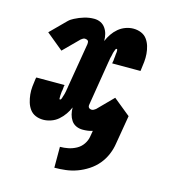

<svg xmlns="http://www.w3.org/2000/svg" viewBox="-111 -617 821 924"><g transform="rotate(15 300.0 -155.5)"><path d="M245 217V113Q265 113 285.5 109Q306 105 325.5 94.5Q345 84 357.5 65.5Q370 47 373 27L378 -2Q365 2 353 3.5Q341 5 329 5Q311 5 296 -2Q281 -9 272 -22.5Q263 -36 259 -52Q255 -68 255 -86Q247 -67 235 -50Q223 -33 207.5 -19.5Q192 -6 172 1Q152 8 133 8Q112 8 94.5 0.5Q77 -7 66 -22Q55 -37 49.5 -55.5Q44 -74 42 -93.5Q40 -113 42 -133Q44 -153 47 -173L49 -180H190L188 -173Q188 -169 187.5 -166Q187 -163 187 -159.5Q187 -156 186 -152.5Q185 -149 184.5 -145.5Q184 -142 184 -139Q184 -136 183.5 -132.5Q183 -129 183 -125.5Q183 -122 183 -118.5Q183 -115 183 -111Q183 -107 186 -107Q190 -107 192 -111.5Q194 -116 195 -119.5Q196 -123 197 -126.5Q198 -130 199.5 -134Q201 -138 201.5 -141.5Q202 -145 203 -148.5Q204 -152 204.5 -155.5Q205 -159 205.5 -163Q206 -167 207 -170.5Q208 -174 208 -178L245 -399Q245 -403 245 -407.5Q245 -412 242.5 -415Q240 -418 235.5 -419.5Q231 -421 227 -421Q222 -421 217.5 -418.5Q213 -416 208 -412L132 -336L48 -405L124 -481Q130 -487 137 -491.5Q144 -496 150 -499Q173 -511 197 -518Q221 -525 245 -525Q263 -525 277.5 -518Q292 -511 301.5 -497.5Q311 -484 315 -468Q319 -452 319 -434Q327 -453 338.5 -470Q350 -487 366 -500.5Q382 -514 401.5 -521Q421 -528 440 -528Q461 -528 479 -520.5Q497 -513 508 -498Q519 -483 524.5 -464.5Q530 -446 531.5 -426.5Q533 -407 531 -387Q529 -367 526 -347L525 -340H384L385 -347Q386 -351 386.5 -354Q387 -357 387 -360.5Q387 -364 387.5 -367.5Q388 -371 388.5 -374.5Q389 -378 389 -381Q389 -384 389.5 -387.5Q390 -391 390.5 -394.5Q391 -398 391 -401.5Q391 -405 390.5 -409Q390 -413 387 -413Q383 -413 381.5 -408.5Q380 -404 378.5 -400.5Q377 -397 376 -393.5Q375 -390 374 -386Q373 -382 372.5 -378.5Q372 -375 371 -371.5Q370 -368 369 -364.5Q368 -361 367.5 -357Q367 -353 366.5 -349.5Q366 -346 365 -342L329 -121Q328 -117 328.5 -112.5Q329 -108 331.5 -105Q334 -102 338 -100.5Q342 -99 346 -99Q351 -99 356 -101.5Q361 -104 366 -108L441 -184L526 -115L502 27Q498 55 486.5 82.5Q475 110 456 133Q437 156 411 173Q385 190 357.5 200Q330 210 301.5 213.5Q273 217 245 217Z"/></g></svg>

Font: Iosevka Etoile Heavy
Style: Italic
Weight: 900
Italic angle: -9°
Designer: Belleve Invis
Foundry: Belleve Invis
Version: Version 22.1.2; ttfautohint (v1.8.4)